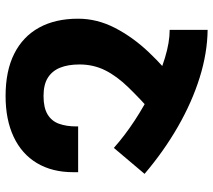

<svg xmlns="http://www.w3.org/2000/svg" viewBox="-58 -705 764 688"><g transform="rotate(-90 324.0 -361.0)"><path d="M364 -105 254 -187Q313 -240 354 -282Q395 -324 416 -366Q437 -408 437 -458Q437 -499 425.5 -527.5Q414 -556 389.5 -571.5Q365 -587 324 -587Q282 -587 258 -572.5Q234 -558 224.5 -531.5Q215 -505 215 -470V-463H51V-481Q51 -556 83.5 -610.5Q116 -665 177.5 -694Q239 -723 324 -723Q414 -723 475.5 -692Q537 -661 569 -603Q601 -545 601 -463Q601 -395 568 -331Q535 -267 481 -210Q427 -153 364 -105ZM561 1Q478 0 390 -27.5Q302 -55 214 -105.5Q126 -156 45 -225L138 -335Q182 -296 236 -260.5Q290 -225 347.5 -197Q405 -169 460.5 -152Q516 -135 561 -135Z"/></g></svg>

Font: Noto Sans Armenian ExtraBold
Style: Regular
Weight: 800
Version: Version 2.007